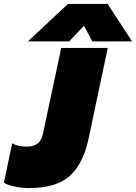

<svg xmlns="http://www.w3.org/2000/svg" viewBox="-76 -943 693 978"><path d="M270 -923H472L597 -732H394L352 -812L276 -732H66ZM-56 -13 -14 -213Q14 -196 61 -196Q95 -196 115.5 -212Q136 -228 143 -263L236 -699H473L375 -236Q348 -109 279.5 -47Q211 15 72 15Q36 15 -2.5 7Q-41 -1 -56 -13Z"/></svg>

Font: Prompt Black
Style: Italic
Weight: 900
Italic angle: -12°
Designer: Katatrad Team
Foundry: CadsonDemak
Version: Version 1.001